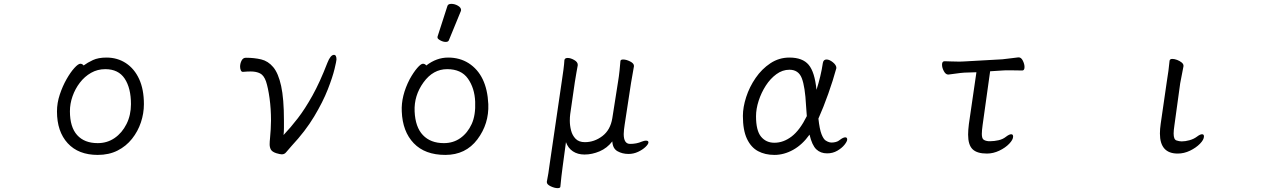

<svg xmlns="http://www.w3.org/2000/svg" viewBox="-20 -784 6608 994"><path d="M413 -445Q433 -460 461 -473Q489 -486 531 -486Q588 -486 632 -457Q676 -428 700.5 -374.5Q725 -321 725 -245Q725 -197 709.5 -150.5Q694 -104 663.5 -65.5Q633 -27 588.5 -4.5Q544 18 486 18Q386 18 330.5 -42.5Q275 -103 275 -207Q275 -251 289.5 -294.5Q304 -338 324.5 -374Q345 -410 365 -432Q385 -454 396 -454Q406 -454 413 -445ZM486 -43Q535 -43 573.5 -69.5Q612 -96 635 -142Q658 -188 658 -245Q658 -328 625.5 -377Q593 -426 525 -426Q485 -426 451.5 -407Q418 -388 393.5 -356Q369 -324 355.5 -285.5Q342 -247 342 -208Q342 -126 379.5 -84.5Q417 -43 486 -43Z M1237 -412Q1230 -412 1226.5 -420.5Q1223 -429 1223 -439Q1223 -455 1230.5 -470Q1238 -485 1253 -485Q1296 -485 1332 -476.5Q1368 -468 1394.5 -436.5Q1421 -405 1435.5 -339Q1450 -273 1450 -159Q1450 -140 1450 -121.5Q1450 -103 1448 -85Q1485 -124 1522 -172Q1559 -220 1597.5 -289Q1636 -358 1675 -459Q1691 -500 1709 -500Q1722 -500 1722 -476Q1722 -469 1712 -427Q1702 -385 1677 -321Q1652 -257 1606.5 -181Q1561 -105 1490 -29Q1470 -7 1461.5 4Q1453 15 1439 15Q1430 15 1410 9Q1389 2 1382.5 -9.5Q1376 -21 1376 -37Q1376 -44 1376.5 -52Q1377 -60 1378 -69Q1380 -92 1381.5 -114.5Q1383 -137 1383 -160Q1383 -221 1375.5 -275.5Q1368 -330 1357 -363Q1346 -394 1326.5 -404Q1307 -414 1278 -414Q1269 -414 1259 -413.5Q1249 -413 1238 -412Z M2296 -752Q2299 -764 2316.5 -764Q2334 -764 2350.5 -754.5Q2367 -745 2367 -732Q2367 -729 2366 -727L2304 -576Q2301 -567 2287.5 -567Q2274 -567 2259.5 -575Q2245 -583 2245 -589.5Q2245 -596 2246 -597ZM2187 -445Q2240 -486 2300 -486Q2360 -486 2406 -457Q2501 -396 2508 -245Q2512 -143 2451.5 -62.5Q2391 18 2285.5 18Q2180 18 2122 -42.5Q2064 -103 2060 -207Q2056 -287 2101 -374Q2121 -410 2140 -432Q2159 -454 2169.5 -454Q2180 -454 2187 -445ZM2278 -43Q2327 -43 2364 -69.5Q2401 -96 2422 -142Q2443 -188 2440 -258Q2437 -328 2402.5 -377Q2368 -426 2295 -426Q2222 -426 2172.5 -357.5Q2123 -289 2126.5 -207.5Q2130 -126 2169.5 -84.5Q2209 -43 2278 -43Z M3180 -363Q3184 -386 3187.5 -419Q3191 -452 3192 -468Q3193 -476 3206 -476Q3222 -476 3242 -466Q3262 -456 3262 -443V-441Q3260 -427 3255.5 -403.5Q3251 -380 3247 -355L3214 -139Q3212 -125 3210.5 -113Q3209 -101 3209 -90Q3209 -39 3242 -39Q3276 -39 3303 -51Q3316 -56 3324 -56Q3337 -56 3337 -47Q3337 -38 3322 -23.5Q3307 -9 3283.5 2Q3260 13 3234 13Q3202 13 3177 -1Q3152 -15 3150 -52Q3123 -17 3084 -0.5Q3045 16 3006 16Q2971 16 2946 -0.5Q2921 -17 2910 -48L2893 78Q2890 99 2886.5 129.5Q2883 160 2881 183Q2880 190 2867 190Q2851 190 2831 180.5Q2811 171 2811 159V157Q2815 137 2819 112.5Q2823 88 2825 70L2889 -367Q2893 -392 2897 -423Q2901 -454 2902 -473Q2904 -484 2919 -484Q2934 -484 2952.5 -473.5Q2971 -463 2971 -449V-446Q2969 -433 2964 -407Q2959 -381 2956 -359L2932 -193Q2931 -186 2930.5 -177Q2930 -168 2930 -159Q2930 -134 2936.5 -108.5Q2943 -83 2960 -65.5Q2977 -48 3008 -48Q3057 -48 3098.5 -79.5Q3140 -111 3150 -172Z M4171 -87Q4134 -35 4086.5 -8.5Q4039 18 3989 18Q3941 18 3904.5 -1.5Q3868 -21 3847 -65.5Q3826 -110 3826 -184Q3826 -229 3843 -281.5Q3860 -334 3892 -380.5Q3924 -427 3968.5 -456.5Q4013 -486 4067 -486Q4135 -486 4166.5 -448.5Q4198 -411 4207 -319Q4218 -353 4226.5 -388.5Q4235 -424 4240 -458Q4243 -476 4259 -476Q4274 -476 4292 -461.5Q4310 -447 4310 -432Q4310 -431 4309.5 -430Q4309 -429 4309 -428Q4293 -369 4268 -298.5Q4243 -228 4217 -170Q4223 -115 4233 -89.5Q4243 -64 4254.5 -56.5Q4266 -49 4276 -47Q4278 -47 4280.5 -46.5Q4283 -46 4285 -46Q4296 -46 4307.5 -49Q4319 -52 4327 -59Q4345 -73 4356 -73Q4366 -73 4366 -62Q4366 -52 4352 -34.5Q4338 -17 4314.5 -3.5Q4291 10 4262 10Q4228 10 4206 -11Q4184 -32 4171 -87ZM4157 -183Q4156 -196 4155 -209.5Q4154 -223 4153 -237Q4148 -335 4131 -379Q4114 -423 4067 -423Q4031 -423 3999.5 -400Q3968 -377 3944.5 -340.5Q3921 -304 3907.5 -262Q3894 -220 3894 -182Q3894 -108 3920 -76.5Q3946 -45 3989 -45Q4036 -45 4078.5 -77.5Q4121 -110 4157 -183Z M5108 -53Q5127 -53 5149.5 -58Q5172 -63 5188 -76Q5205 -89 5215 -89Q5225 -89 5225 -77Q5225 -61 5205 -40Q5185 -19 5153.5 -4Q5122 11 5089 11Q5038 11 5015 -11.5Q4992 -34 4992 -87Q4992 -99 4993 -112.5Q4994 -126 4996 -142L5035 -410L4973 -408Q4955 -407 4928 -403Q4901 -399 4890 -398H4889Q4876 -398 4866.5 -415.5Q4857 -433 4857 -449Q4857 -467 4870 -467Q4879 -467 4902 -466Q4925 -465 4947 -465Q4955 -465 4961.5 -465.5Q4968 -466 4973 -466L5169 -477Q5191 -479 5215.5 -482.5Q5240 -486 5252 -487H5254Q5267 -487 5275.5 -469.5Q5284 -452 5284 -437Q5284 -419 5272 -419Q5264 -419 5245.5 -419.5Q5227 -420 5207 -420Q5197 -420 5187 -420Q5177 -420 5169 -419L5106 -415L5067 -136Q5065 -122 5064 -110.5Q5063 -99 5063 -91Q5063 -69 5071 -62Q5079 -55 5097 -53Z M6021 -364Q6025 -387 6029 -417Q6033 -447 6035 -470Q6037 -479 6049 -479Q6060 -479 6073.5 -474Q6087 -469 6097 -461Q6107 -453 6107 -444V-441L6090 -353L6060 -135Q6058 -122 6057 -111.5Q6056 -101 6056 -93Q6056 -62 6070.5 -57Q6085 -52 6098 -52Q6116 -52 6138 -58Q6160 -64 6176 -76Q6193 -89 6203 -89Q6213 -89 6213 -78Q6213 -61 6192.5 -40Q6172 -19 6141 -4Q6110 11 6077 11Q5985 11 5985 -93Q5985 -104 5986 -117Q5987 -130 5989 -143Z"/></svg>

Font: QiushuiShotai
Style: Regular
Weight: 600
Designer: Fontworks Inc.
Foundry: Fontworks Inc.
Version: Version 1.250